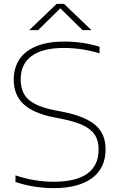

<svg xmlns="http://www.w3.org/2000/svg" viewBox="-20 -964 617 993"><path d="M60 -23V-57Q159 -24 257 -24Q373.5 -24 431.8 -66.2Q490 -108.5 490 -191Q490 -237 470.2 -267Q450.5 -297 408.5 -316.5Q366.5 -336 296 -350L260 -357Q152.5 -378 101.8 -425.5Q51 -473 51 -552Q51 -612.5 80.2 -656.8Q109.5 -701 168 -725Q226.5 -749 312 -749Q409.5 -749 495 -722V-688Q403.5 -716 310 -716Q200 -716 143.5 -674.2Q87 -632.5 87 -554Q87 -508 104.5 -477.2Q122 -446.5 161.2 -426.2Q200.5 -406 267 -393L303 -386Q382.5 -370.5 431.5 -345Q480.5 -319.5 503.2 -282Q526 -244.5 526 -192Q526 -94.5 456 -42.8Q386 9 256 9Q208.5 9 157.5 1Q106.5 -7 60 -23ZM453 -808H407L292 -921L177 -808H131L273 -944H311Z"/></svg>

Font: Encode Sans Expanded Thin
Style: Regular
Weight: 250
Width: 7
Designer: Multiple Designers
Foundry: Impallari Type
Version: Version 2.000